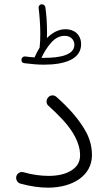

<svg xmlns="http://www.w3.org/2000/svg" viewBox="-20 -847 506 891"><path d="M55.7 -28.3C55.2 -25.9 54.7 -23.9 54.7 -22C54.7 -12.2 60.5 1.5 75.7 5.4C121.1 17.6 163.6 23.9 202.1 23.9C318.8 23.9 406.7 -32.7 406.7 -127C406.7 -163.1 398.4 -197.3 381.8 -230C348.1 -294.4 293.5 -351.6 242.2 -397C236.8 -401.9 231 -404.3 224.6 -404.3C222.7 -404.3 212.9 -405.8 203.1 -394.5C198.7 -389.2 196.3 -383.3 196.3 -376.5C196.3 -375 193.8 -366.2 205.1 -356C226.1 -337.4 248 -315.9 271 -291.5C315.9 -242.7 351.6 -186 351.6 -126C351.6 -96.2 338.4 -73.2 311.5 -56.2C284.7 -39.1 249.5 -30.8 205.1 -30.8C169.9 -30.8 128.9 -36.1 88.4 -47.9C85.9 -48.3 83.5 -48.8 81.1 -48.8C71.8 -48.8 59.1 -42 55.7 -28.3ZM79.6 -571.8V-568.4C79.6 -560.1 84 -555.2 93.3 -553.7C127 -549.3 157.2 -546.9 184.6 -546.9C277.8 -546.9 356.4 -571.3 356.4 -641.6C356.4 -684.6 326.7 -711.4 284.2 -711.4C251.5 -711.4 222.7 -695.3 197.8 -670.4C198.2 -679.7 198.2 -689.9 198.2 -700.7C198.2 -734.4 195.8 -779.8 190.4 -813.5C189 -821.8 182.1 -827.1 174.8 -827.1H172.4C165 -826.7 159.2 -819.8 159.2 -812.5V-810.1C163.6 -776.4 167 -729 167 -690.4C167 -665.5 166 -645 164.1 -629.4V-627.4V-626.5C155.8 -612.8 147.9 -598.1 141.1 -582.5C140.6 -582 140.6 -581.1 140.6 -580.6C126.5 -581.5 111.8 -583 97.2 -585H94.7C87.4 -585 81.1 -580.1 79.6 -571.8ZM280.8 -680.7C306.6 -680.7 325.2 -663.1 325.2 -639.2C325.2 -591.3 257.3 -578.6 187 -578.6H172.4C184.1 -604.5 199.2 -628.4 217.8 -649.4C236.3 -670.4 257.3 -680.7 280.8 -680.7Z"/></svg>

Font: Mikhak Light
Style: Regular
Weight: 300
Designer: Amin Abedi
Version: Version 3.2